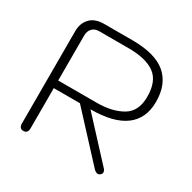

<svg xmlns="http://www.w3.org/2000/svg" viewBox="-157 -857 1024 1024"><g transform="rotate(30 354.5 -345.0)"><path d="M86 -590Q86 -638 115 -669Q144 -700 202 -700H374Q515 -700 581.5 -643.5Q648 -587 648 -478Q648 -375 577 -322Q506 -269 365 -269L582 -34Q593 -23 593 -12Q593 -3 585 4Q578 10 570 10Q558 10 543 -6L300 -269H139V-22Q139 10 112 10Q86 10 86 -22ZM377 -316Q471 -316 532.5 -352Q594 -388 594 -478Q594 -574 539.5 -613.5Q485 -653 379 -653H196Q170 -653 154.5 -636.5Q139 -620 139 -593V-316Z"/></g></svg>

Font: Kodchasan ExtraLight
Style: Regular
Weight: 275
Version: Version 1.000; ttfautohint (v1.6)